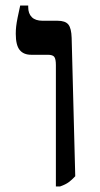

<svg xmlns="http://www.w3.org/2000/svg" viewBox="-20 -667 363 694"><path d="M182 7V-432Q182 -453 176.5 -461Q171 -469 153 -469H93Q65 -469 51 -486.5Q37 -504 37 -545Q37 -559 38.5 -572Q40 -585 43.5 -602.5Q47 -620 53 -647H82V-641Q82 -618 95 -605Q108 -592 134 -592H188Q216 -592 227 -578.5Q238 -565 239 -530L252 -30Q240 -17 228.5 -8.5Q217 0 197 7Z"/></svg>

Font: Noto Serif Hebrew Medium
Style: Regular
Weight: 500
Version: Version 2.003